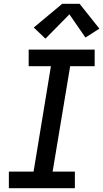

<svg xmlns="http://www.w3.org/2000/svg" viewBox="-20 -998 547 1018"><path d="M27 0V-88H158L250 -647H132V-735H482V-647H352L259 -88H377V0ZM221 -793 159 -852 310 -978H402L507 -846L433 -799L348 -922Z"/></svg>

Font: Iosevka SS04 Semibold
Style: Italic
Weight: 600
Italic angle: -9°
Monospace: yes
Designer: Belleve Invis
Foundry: Belleve Invis
Version: Version 19.0.0; ttfautohint (v1.8.4)